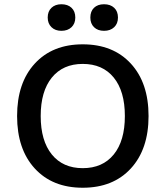

<svg xmlns="http://www.w3.org/2000/svg" viewBox="-20 -880 785 910"><path d="M271 -859.9Q301.3 -859.9 319.1 -843Q336.9 -826.2 336.9 -796.9Q336.9 -768.1 318.8 -751Q300.8 -733.9 271 -733.9Q241.7 -733.9 223.9 -751.2Q206.1 -768.6 206.1 -796.9Q206.1 -826.2 223.9 -843Q241.7 -859.9 271 -859.9ZM539.1 -796.9Q539.1 -768.1 521 -751Q502.9 -733.9 473.1 -733.9Q443.4 -733.9 425.8 -751Q408.2 -768.1 408.2 -796.9Q408.2 -826.2 425.5 -843Q442.9 -859.9 473.1 -859.9Q503.4 -859.9 521.2 -843Q539.1 -826.2 539.1 -796.9ZM372.1 -669.9Q516.1 -669.9 600.1 -578.6Q684.1 -487.3 684.1 -330.1Q684.1 -172.9 600.1 -81.5Q516.1 9.8 372.1 9.8Q228.5 9.8 144.8 -81.5Q61 -172.9 61 -330.1Q61 -487.3 144.8 -578.6Q228.5 -669.9 372.1 -669.9ZM372.1 -577.1Q278.3 -577.1 225.6 -512.2Q172.9 -447.3 172.9 -330.1Q172.9 -212.9 225.6 -147.9Q278.3 -83 372.1 -83Q466.3 -83 519 -147.7Q571.8 -212.4 571.8 -330.1Q571.8 -447.8 519 -512.5Q466.3 -577.1 372.1 -577.1Z"/></svg>

Font: Work Sans Medium
Style: Regular
Weight: 500
Designer: Wei Huang
Foundry: Wei Huang
Version: Version 2.012